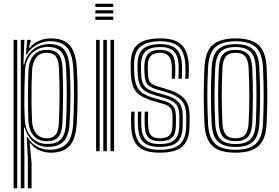

<svg xmlns="http://www.w3.org/2000/svg" viewBox="-20 -815 1503 1035"><path d="M130 200V42.5L124.2 -76.2H128.8Q145.2 -45.5 176.5 -26.6Q207.8 -7.8 246.5 -7.8Q306 -7.8 337.9 -39.1Q369.8 -70.5 374.5 -149.8Q378.5 -222 379 -297.2Q379.5 -372.5 375 -448Q369.8 -527.5 339.9 -560.1Q310 -592.8 250.2 -592.8Q211.5 -592.8 177.5 -573.5Q143.5 -554.2 124.5 -520.8H120L126.5 -600H145.2L145 -593.2L136 -557H140.2Q158.2 -580.8 188.9 -594.4Q219.5 -608 254.5 -608Q322.8 -608 355.5 -571.2Q388.2 -534.5 394.2 -449Q398.8 -373.5 398.5 -301.6Q398.2 -229.8 393.8 -149.5Q388.2 -63.5 354.2 -27.8Q320.2 8 253.8 8Q221.8 8 192.8 -4.5Q163.8 -17 144.8 -42.8H140L150.2 64.2V200ZM53.5 200V-600H72.8V200ZM92.2 200V-600H111.5L106.2 -467.8L110.8 -467.5Q120.8 -518 158.4 -547.8Q196 -577.5 246.2 -577.5Q300.8 -577.5 325.9 -546.9Q351 -516.2 355.8 -448.5Q360 -375.5 359.9 -304.5Q359.8 -233.5 355.2 -150Q351.2 -84.2 324 -54.2Q296.8 -24.2 239.5 -23.2Q191.8 -22.5 158.4 -52.5Q125 -82.5 113.2 -127.8H109L111.5 20.5V200ZM235.2 -39Q285 -39 309 -64.9Q333 -90.8 335.8 -150.2Q339.8 -233 339.8 -302.8Q339.8 -372.5 336.5 -447.2Q333.5 -511.2 309.5 -536.6Q285.5 -562 237.8 -562Q186.2 -562 152 -527.4Q117.8 -492.8 115 -437.8Q113 -397 111.9 -347.9Q110.8 -298.8 111.2 -249.9Q111.8 -201 114.5 -161.5Q118.2 -112 149.5 -75.5Q180.8 -39 235.2 -39ZM233 -53.8Q186.2 -53.8 161 -83.8Q135.8 -113.8 133.2 -161.5Q130.5 -223 130.6 -298.4Q130.8 -373.8 133.5 -437.8Q135.5 -485 160.2 -515.5Q185 -546 232.5 -546Q274.2 -546 294.5 -523.8Q314.8 -501.5 317.2 -447.8Q320.2 -377.2 320.1 -307.2Q320 -237.2 316.5 -150.5Q314.5 -100.8 295.2 -77.2Q276 -53.8 233 -53.8ZM232.8 -69.5Q264.2 -69.5 279.8 -88.5Q295.2 -107.5 297.2 -151Q301 -233.5 301 -304.4Q301 -375.2 297.8 -447.5Q295.8 -493 280.2 -511.8Q264.8 -530.5 232.2 -530.5Q194 -530.5 174.4 -503.8Q154.8 -477 152.8 -437Q151 -402.8 150.2 -355Q149.5 -307.2 150 -256.2Q150.5 -205.2 152.8 -161.2Q154.8 -120.5 175.4 -95Q196 -69.5 232.8 -69.5Z M494.2 -777.5V-794.8H591V-777.5ZM494.2 -742.8V-760H591V-742.8ZM494.2 -708V-725.5H591V-708ZM575.5 0V-600H595V0ZM498 0V-600H517.2V0ZM536.8 0V-600H556V0Z M840 -54Q800.5 -54 781.2 -72.6Q762 -91.2 760.2 -137.2Q759.8 -156 759.5 -175.5Q759.2 -195 760.2 -213H778.5Q777.5 -195 777.8 -177.4Q778 -159.8 778.8 -137.8Q779.8 -100.8 794.2 -85.1Q808.8 -69.5 840 -69.5Q875.8 -69.5 892 -83.9Q908.2 -98.2 909.2 -132.8Q910 -150.8 910 -160.9Q910 -171 909.8 -187.8Q909.5 -219.8 897.6 -233.6Q885.8 -247.5 860 -255L808.8 -269.8Q768.2 -281.2 741.6 -297Q715 -312.8 701.2 -340.4Q687.5 -368 685.5 -415.2Q684.8 -432 684.6 -442.5Q684.5 -453 684.5 -465.2Q683 -543.2 722.4 -575.6Q761.8 -608 844 -608Q921.8 -608 957.2 -575.1Q992.8 -542.2 997.5 -467Q998.2 -455 998.1 -432.6Q998 -410.2 996.2 -390.5H978Q979.8 -410.8 979.9 -432.9Q980 -455 979.2 -466Q975.5 -533 944.2 -562.8Q913 -592.5 844 -592.5Q769 -592.5 735.5 -562.2Q702 -532 702.8 -464Q702.8 -453 702.9 -441.9Q703 -430.8 703.8 -415.5Q706.5 -371.2 719.4 -346.6Q732.2 -322 755.6 -308.8Q779 -295.5 813.8 -285.5L864.8 -270.8Q897.8 -261 913 -243.6Q928.2 -226.2 928.2 -187.8Q928.2 -169.5 928.4 -160.1Q928.5 -150.8 927.8 -132.2Q926.8 -91.5 906.9 -72.8Q887 -54 840 -54ZM840 -23Q781.2 -23 753.6 -48.6Q726 -74.2 723.8 -135.8Q723 -154.2 722.9 -175.2Q722.8 -196.2 723.8 -213H742Q741 -196.2 741.1 -175.6Q741.2 -155 742 -136.5Q744 -82.8 767.5 -60.6Q791 -38.5 840 -38.5Q895 -38.5 920 -60Q945 -81.5 946.2 -132.5Q946.8 -147.8 946.8 -159.9Q946.8 -172 946.8 -187.8Q946.8 -235.2 926.6 -255.5Q906.5 -275.8 869 -286.2L818.8 -300.5Q788.5 -309.2 767.8 -320.8Q747 -332.2 735.8 -354.1Q724.5 -376 722.2 -415.2Q721.5 -429.2 721.4 -441.1Q721.2 -453 721.2 -464Q720.5 -524 750.1 -550.5Q779.8 -577 844 -577Q904.2 -577 931.1 -550Q958 -523 961 -465.2Q961.8 -453.2 961.6 -431.2Q961.5 -409.2 959.8 -390.5H941.8Q942.8 -409 943 -431.9Q943.2 -454.8 943 -462.8Q940.5 -516 916.5 -538.8Q892.5 -561.5 844 -561.5Q789.5 -561.5 765.1 -538.4Q740.8 -515.2 739.8 -464.5Q739.5 -449.2 739.9 -439.1Q740.2 -429 740.8 -415.8Q742.2 -381.2 751.8 -362.4Q761.2 -343.5 779.1 -333.8Q797 -324 823.8 -316.2L873.5 -302Q920 -288.5 942.6 -264.4Q965.2 -240.2 965.2 -187.8Q965.2 -174.5 965.2 -161.8Q965.2 -149 964.8 -132.2Q963.2 -74.2 934.8 -48.6Q906.2 -23 840 -23ZM840 8Q762.2 8 726.1 -24.5Q690 -57 687 -134.2Q686.2 -154.8 686.2 -174.8Q686.2 -194.8 687.5 -213H705.8Q704.5 -196.5 704.5 -175.4Q704.5 -154.2 705.2 -135Q708 -65.2 740 -36.4Q772 -7.5 840 -7.5Q916 -7.5 948.9 -36.8Q981.8 -66 983.2 -131.8Q983.8 -150.2 983.8 -159.9Q983.8 -169.5 983.8 -187.8Q983.8 -248 956.6 -275.5Q929.5 -303 878 -317.8L828.8 -332Q795.8 -341.5 778.5 -356.4Q761.2 -371.2 759.2 -415.8Q758.5 -430.2 758.1 -440.1Q757.8 -450 758.2 -463.5Q759.5 -505.5 779.1 -525.8Q798.8 -546 844 -546Q883.2 -546 903 -526.6Q922.8 -507.2 924.5 -462.2Q925 -452.5 924.9 -432.6Q924.8 -412.8 923.5 -390.5H905.5Q906.5 -411 906.6 -432.4Q906.8 -453.8 906.2 -461.5Q902.5 -530.5 844 -530.5Q811.2 -530.5 794.4 -514.9Q777.5 -499.2 776.8 -463.5Q776.2 -449.2 776.5 -439.5Q776.8 -429.8 777.8 -416Q779.8 -379 792.8 -367.6Q805.8 -356.2 834 -347.8L882.5 -333.5Q940.5 -316.8 971.2 -286Q1002 -255.2 1002 -187.8Q1002 -169 1002.1 -159.5Q1002.2 -150 1001.5 -131.8Q1000 -58.8 963.6 -25.4Q927.2 8 840 8Z M1250 8Q1162.8 8 1124.5 -28.8Q1086.2 -65.5 1082.2 -147.5Q1078.5 -222.5 1078.2 -296.4Q1078 -370.2 1082.2 -452.5Q1086.5 -537.8 1126.6 -572.9Q1166.8 -608 1250 -608Q1334.8 -608 1373.9 -572.1Q1413 -536.2 1417.2 -452.2Q1420.8 -374.8 1420.9 -298.8Q1421 -222.8 1417.2 -147.5Q1412.8 -62.2 1372.6 -27.1Q1332.5 8 1250 8ZM1250 -7.5Q1324.8 -7.5 1359.2 -40.1Q1393.8 -72.8 1397.8 -148.8Q1401.2 -220.2 1401.4 -294.4Q1401.5 -368.5 1397.8 -451.2Q1394 -527 1359.6 -559.8Q1325.2 -592.5 1250 -592.5Q1174.8 -592.5 1140.1 -560Q1105.5 -527.5 1101.5 -451.2Q1097.2 -365 1097.6 -293.6Q1098 -222.2 1101.5 -148.5Q1105.2 -73.2 1139.5 -40.4Q1173.8 -7.5 1250 -7.5ZM1250 -23Q1183 -23 1153.6 -53Q1124.2 -83 1120.8 -150Q1117.2 -226 1117 -297.1Q1116.8 -368.2 1121 -450.2Q1124.5 -519.2 1155 -548.1Q1185.5 -577 1250 -577Q1314.8 -577 1344.9 -547.9Q1375 -518.8 1378.2 -450.5Q1382 -370.8 1382.1 -299.1Q1382.2 -227.5 1378.2 -149.8Q1374.8 -81.8 1344.9 -52.4Q1315 -23 1250 -23ZM1250 -38.5Q1305.2 -38.5 1330.6 -64.6Q1356 -90.8 1359 -151.5Q1362.5 -223.8 1362.6 -294.4Q1362.8 -365 1359 -449Q1356.2 -511 1330 -536.2Q1303.8 -561.5 1250 -561.5Q1193 -561.5 1168.1 -534.8Q1143.2 -508 1140.2 -448.8Q1136.5 -372.8 1136.4 -302Q1136.2 -231.2 1140.2 -150.5Q1143.2 -90.2 1168.9 -64.4Q1194.5 -38.5 1250 -38.5ZM1250 -54Q1204.2 -54 1183.2 -76.6Q1162.2 -99.2 1159.5 -151Q1156 -229.5 1155.9 -299.4Q1155.8 -369.2 1159.5 -448.2Q1162.2 -501.5 1183.8 -523.8Q1205.2 -546 1250 -546Q1295.2 -546 1316.2 -523.4Q1337.2 -500.8 1339.8 -448.2Q1343.5 -363 1343.2 -292.5Q1343 -222 1339.8 -152Q1337 -99.2 1316 -76.6Q1295 -54 1250 -54ZM1250 -69.5Q1285.2 -69.5 1301.6 -88.9Q1318 -108.2 1320.2 -152.8Q1323.8 -224.8 1324 -292.9Q1324.2 -361 1320.2 -447.2Q1318.2 -491 1302.1 -510.8Q1286 -530.5 1250 -530.5Q1213.5 -530.5 1197.4 -510.6Q1181.2 -490.8 1179 -447.5Q1175.2 -367.5 1175.2 -299.6Q1175.2 -231.8 1179 -151.8Q1181.2 -108.5 1197.5 -89Q1213.8 -69.5 1250 -69.5Z"/></svg>

Font: Big Shoulders Inline Text SemiBold
Style: Regular
Weight: 600
Designer: Patric King
Foundry: XO Type Co
Version: Version 1.000